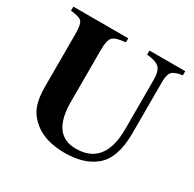

<svg xmlns="http://www.w3.org/2000/svg" viewBox="-153 -837 1027 1018"><g transform="rotate(30 361.0 -328.5)"><path d="M701 -676V-651Q653 -644 638 -627Q623 -610 623 -566V-252Q623 -96 547 -36Q479 19 363 19Q247 19 178 -35Q135 -69 116.5 -114Q98 -159 98 -231V-555Q98 -614 84 -630Q70 -646 16 -651V-676H352V-651Q292 -646 274.5 -628Q257 -610 257 -550V-232Q257 -30 403 -30Q579 -30 579 -252V-552Q579 -606 558.5 -626Q538 -646 482 -651V-676Z"/></g></svg>

Font: STIX
Style: Bold
Weight: 700
Designer: MicroPress Inc., with final additions and corrections provided by Coen Hoffman, Elsevier (retired)
Version: Version 1.1.1